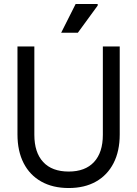

<svg xmlns="http://www.w3.org/2000/svg" viewBox="-20 -934 691 967"><path d="M326 13Q246 13 188 -19.5Q130 -52 99 -112.5Q68 -173 68 -257V-700H153V-255Q153 -166 197.5 -118Q242 -70 326 -70Q409 -70 453.5 -118Q498 -166 498 -255V-700H583V-257Q583 -173 552 -112.5Q521 -52 463.5 -19.5Q406 13 326 13ZM288 -769 361 -914H472V-906L372 -769Z"/></svg>

Font: Fustat Medium
Style: Regular
Weight: 500
Designer: Mohamed Gaber, Khaled Hosny, Laura Garcia Mut
Foundry: Kief Type Foundry, Alif Type Foundry, Hard Type Foundry
Version: Version 1.007